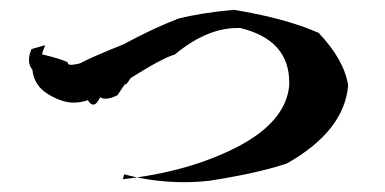

<svg xmlns="http://www.w3.org/2000/svg" viewBox="-20 -462 785 391"><path d="M355 -91Q292 -91 233 -107L230 -97Q365 -112 463.5 -163Q562 -214 569 -288V-294Q569 -381 469 -405H464Q401 -405 336 -351Q311 -344 246 -303Q238 -290 235 -290H234L219 -268Q205 -261 195 -261Q188 -261 184 -264Q177 -249 170 -249Q164 -249 159 -258Q144 -253 130 -253Q106 -253 77.5 -270.5Q49 -288 46 -320Q39 -328 39 -340Q39 -350 44 -362L72 -370Q66 -355 66 -352V-351H67Q105 -342 118 -335V-334Q118 -330 125 -330Q131 -330 143 -333Q165 -345 232 -372Q291 -404 343 -424Q390 -436 456 -442Q561 -425 629 -395Q681 -340 689 -288Q681 -195 564 -129Q504 -109 407 -94Q381 -91 355 -91Z"/></svg>

Font: Xiangcui Kesong Xiangcui Kesong
Style: Regular
Weight: 400
Version: Version 1.501;March 28, 2024;FontCreator 14.0.0.2814 64-bit